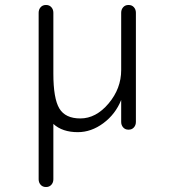

<svg xmlns="http://www.w3.org/2000/svg" viewBox="-20 -520 679 770"><path d="M496 -500Q509 -500 517 -491Q525 -482 525 -469V-31Q525 -18 517 -9Q509 0 496 0H495Q482 0 474 -9Q466 -18 466 -31V-119Q443 -62 394.5 -26Q346 10 292 10Q230 10 194 -23V199Q194 212 186 221Q178 230 165 230H164Q151 230 143 221Q135 212 135 199V-469Q135 -482 143 -491Q151 -500 164 -500H165Q178 -500 186 -491Q194 -482 194 -469V-225Q194 -125 218 -85Q242 -45 302 -45Q365 -45 415.5 -105Q466 -165 466 -239V-469Q466 -482 474 -491Q482 -500 495 -500Z"/></svg>

Font: Solway Light
Style: Regular
Weight: 300
Designer: Mariya V. Pigoulevskaya
Foundry: The Northern Block Ltd.
Version: Version 1.000;hotconv 1.0.109;makeotfexe 2.5.65596